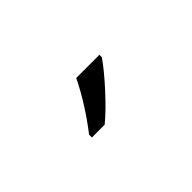

<svg xmlns="http://www.w3.org/2000/svg" viewBox="-0 -975 578 578"><g transform="rotate(-45 288.5 -686.0)"><path d="M383.8 -766.1V-755.9Q362.3 -724.1 319.8 -677.7Q277.3 -631.3 246.1 -606H191.9V-618.2Q248 -690.4 285.2 -766.1Z"/></g></svg>

Font: OpenSans
Style: Regular
Weight: 400
Foundry: Ascender Corporation
Version: Version 1.10